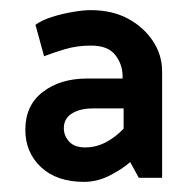

<svg xmlns="http://www.w3.org/2000/svg" viewBox="-20 -722 370 379"><path d="M106 -469Q106 -488 122 -498Q138 -508 164 -508H224V-468Q209 -452 189.5 -441.5Q170 -431 148 -431Q127 -431 116.5 -442.5Q106 -454 106 -469ZM67 -611Q85 -618 108.5 -625Q132 -632 160 -632Q193 -632 207.5 -613.5Q222 -595 222 -571V-567H152Q99 -567 64.5 -540.5Q30 -514 30 -466Q30 -421 61 -392Q92 -363 146 -363Q172 -363 196.5 -375.5Q221 -388 237 -402L254 -371H300V-581Q300 -614 281.5 -641.5Q263 -669 232 -685.5Q201 -702 159 -702Q145 -702 124 -698.5Q103 -695 82.5 -688.5Q62 -682 50 -673Z"/></svg>

Font: Catamaran Thin Medium
Style: Regular
Weight: 500
Version: Version 2.000